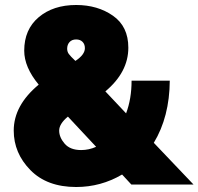

<svg xmlns="http://www.w3.org/2000/svg" viewBox="-20 -739 795 769"><path d="M755 0H506L469 -40Q384 10 285 10Q168 10 101.5 -58Q35 -126 35 -216Q35 -317 135 -400Q77 -470 77 -536Q77 -621 135 -670Q193 -719 285 -719Q371 -719 432.5 -676Q494 -633 494 -548Q494 -450 402 -373L485 -285Q507 -343 507 -416H660Q659 -271 596 -167ZM285 -581Q268 -581 258.5 -570.5Q249 -560 249 -544Q249 -532 255.5 -523Q262 -514 282 -495Q320 -520 320 -546Q320 -562 310.5 -571.5Q301 -581 285 -581ZM305 -138Q336 -138 365 -151L252 -272Q217 -243 217 -216Q217 -189 239 -163.5Q261 -138 305 -138Z"/></svg>

Font: Raleway-v4020 Black
Style: Regular
Weight: 900
Designer: Matt McInerney, Pablo Impallari, Rodrigo Fuenzalida
Foundry: Matt McInerney, Pablo Impallari, Rodrigo Fuenzalida
Version: Version 4.020;PS 004.020;hotconv 1.0.88;makeotf.lib2.5.64775